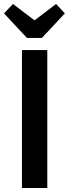

<svg xmlns="http://www.w3.org/2000/svg" viewBox="-50 -942 345 962"><path d="M187 -691V0H60V-691ZM231 -922 275 -875 160 -752H85L-30 -875L15 -922L123 -840Z"/></svg>

Font: Fira Sans Extra Condensed Medium
Style: Regular
Weight: 500
Width: 1
Designer: Carrois Corporate & Edenspiekermann AG
Foundry: Carrois Corporate GbR & Edenspiekermann AG
Version: Version 4.203